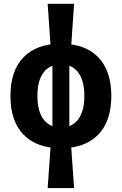

<svg xmlns="http://www.w3.org/2000/svg" viewBox="-20 -752 626 987"><path d="M293 9.8Q168.5 9.8 101.1 -59.8Q33.7 -129.4 33.7 -258.8Q33.7 -388.2 101.1 -457.8Q168.5 -527.3 293 -527.3Q417.5 -527.3 484.9 -457.8Q552.2 -388.2 552.2 -258.8Q552.2 -129.4 484.9 -59.8Q417.5 9.8 293 9.8ZM225.1 214.8 241.2 -15.1H344.7L360.8 214.8ZM293 -96.7Q351.1 -96.7 382.3 -138.7Q413.6 -180.7 413.6 -258.8Q413.6 -337.4 382.3 -379.2Q351.1 -420.9 293 -420.9Q234.9 -420.9 203.6 -379.2Q172.4 -337.4 172.4 -258.8Q172.4 -180.7 203.6 -138.7Q234.9 -96.7 293 -96.7ZM249.5 -49.8V-475.1H336.4V-49.8ZM241.2 -497.1 225.1 -732.4H360.8L344.7 -497.1Z"/></svg>

Font: Cascadia Code PL
Style: Regular
Weight: 400
Monospace: yes
Designer: Aaron Bell
Foundry: Saja Typeworks
Version: Version 2102.003